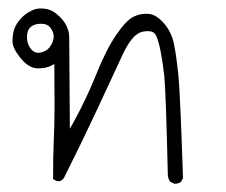

<svg xmlns="http://www.w3.org/2000/svg" viewBox="-20 -258 540 459"><path d="M106.9 169.9Q114.3 175.3 120.1 175.3Q127 175.3 132.8 167.5Q173.8 85.9 211.9 4.4L272.5 -126Q295.9 -176.8 320.3 -182.1Q327.6 -183.6 333.5 -183.6Q348.1 -183.6 353 -173.3Q364.3 -149.4 372.6 -78.1Q376.5 -43.5 381.3 163.6Q382.8 170.4 386.7 176.3L396.5 181.2Q397.9 181.2 400.1 181.2Q402.3 181.2 406 180.2Q409.7 179.2 412.6 176.8L417.5 168Q410.6 -41 406.2 -81.1Q401.9 -121.6 396.5 -149.9Q390.6 -184.1 366.2 -208.5Q351.6 -222.7 337.4 -224.6Q333.5 -225.1 328.6 -225.1Q314.9 -225.1 300.8 -218.8Q282.2 -210.4 257.8 -174.6Q233.4 -138.7 210 -80.1Q186.5 -21.5 155.3 35.2L147 49.8L145.5 -168Q145.5 -178.2 143.1 -185.3Q140.6 -192.4 138.7 -196.8Q133.3 -207.5 123 -217.8Q106.4 -234.4 89.4 -236.8Q83.5 -237.8 78.6 -237.8Q65.9 -237.8 56.2 -232.9Q41.5 -226.1 30.5 -214.4Q19.5 -202.6 14.6 -189.9Q9.8 -175.8 9.8 -159.7Q9.8 -143.6 28.3 -120.1Q47.4 -96.2 67.9 -94.7Q70.8 -94.7 73.7 -94.7Q90.8 -94.7 103.5 -101.6L109.9 -105Q110.4 -55.7 110.4 -6.6Q110.4 42.5 108.6 76.7Q106.9 110.8 106.9 169.9ZM71.8 -131.8Q59.6 -131.8 51.3 -144.5Q44.4 -155.8 44.4 -169.4Q44.4 -196.8 70.3 -200.7Q74.7 -201.2 78.6 -201.2Q93.8 -201.2 101.1 -190.9Q108.4 -180.7 108.4 -170.9Q108.4 -157.7 98.1 -144.5Q91.3 -135.7 77.1 -132.3Q74.2 -131.8 71.8 -131.8Z"/></svg>

Font: Bakudai
Style: Light
Weight: 300
Version: Version 1.48